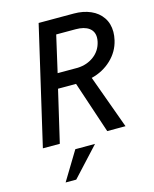

<svg xmlns="http://www.w3.org/2000/svg" viewBox="-132 -777 872 1085"><g transform="rotate(-15 304.0 -234.0)"><path d="M200.7 -689.5H406.7Q461.4 -689.5 504.4 -670.7Q547.4 -651.9 571.5 -616.2Q595.7 -580.6 595.7 -531.7Q595.7 -509.8 589.8 -483.9Q575.2 -420.4 526.6 -374.5Q478 -328.6 410.2 -312L523.9 1H417L315.9 -302.2H210.4L139.6 1H40.5ZM349.1 -387.7Q403.8 -390.1 443.8 -420.2Q483.9 -450.2 495.1 -500.5Q498 -513.7 498 -525.4Q498 -561.5 470.7 -581.3Q443.4 -601.1 393.6 -601.1H279.8L231 -387.7ZM114.7 220.7 216.3 53.2H331.5L176.8 220.7Z"/></g></svg>

Font: Acari Sans Medium
Style: Italic
Weight: 500
Italic angle: -13°
Designer: Alfredo Marco Pradil and Stefan Peev
Foundry: Hanken Design Co.
Version: Version 1.045